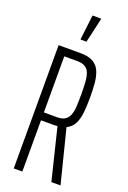

<svg xmlns="http://www.w3.org/2000/svg" viewBox="-169 -951 673 1007"><g transform="rotate(20 168.0 -447.5)"><path d="M49 0V-688H170Q217 -688 243 -672.5Q269 -657 280.5 -629Q292 -601 295 -564.5Q298 -528 298 -487Q298 -444 294.5 -406Q291 -368 278 -340.5Q265 -313 235 -298L310 0H259L186 -298L200 -289Q195 -288 186.5 -287Q178 -286 170 -286H97V0ZM97 -330H171Q198 -330 214 -340Q230 -350 238 -370Q246 -390 247.5 -419.5Q249 -449 249 -486Q249 -524 247 -553.5Q245 -583 237.5 -603Q230 -623 213.5 -633Q197 -643 168 -643H97ZM147 -755V-760L163 -895H211V-890L180 -755Z"/></g></svg>

Font: Saira UltraCondensed Light
Style: Regular
Weight: 300
Width: 1
Designer: Hector Gatti with collaboration of the Omnibus-Type team
Foundry: Omnibus-Type
Version: Version 1.101